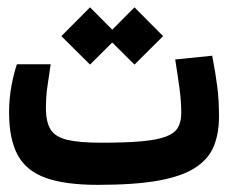

<svg xmlns="http://www.w3.org/2000/svg" viewBox="-20 -504 626 527"><path d="M248.5 3.4Q158.7 3.4 105.2 -15.9Q51.8 -35.2 28.3 -78.9Q4.9 -122.6 4.9 -195.8Q4.9 -233.4 11.5 -268.6Q18.1 -303.7 26.4 -327.6H119.1Q112.8 -286.6 109.4 -261.5Q106 -236.3 106 -207.5Q106 -169.4 118.9 -148.7Q131.8 -127.9 164.8 -120.1Q197.8 -112.3 258.3 -112.3Q326.2 -112.3 368.9 -116.2Q411.6 -120.1 435.5 -129.2Q459.5 -138.2 468.5 -154.1Q477.5 -169.9 477.5 -193.8Q477.5 -225.1 473.1 -258.1Q468.8 -291 460.9 -340.8L562.5 -351.1Q571.8 -302.2 576.4 -265.9Q581.1 -229.5 581.1 -183.6Q581.1 -138.2 567.1 -103.3Q553.2 -68.4 517.1 -44.4Q481 -20.5 416 -8.5Q351.1 3.4 248.5 3.4ZM349.1 -326.7 270.5 -404.8 349.1 -483.9 427.7 -404.8ZM227.1 -326.7 148.4 -404.8 227.1 -483.9 305.7 -404.8Z"/></svg>

Font: Cascadia Code Medium
Style: Regular
Weight: 500
Monospace: yes
Designer: Aaron Bell
Foundry: Saja Typeworks
Version: Version 2407.024